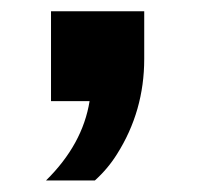

<svg xmlns="http://www.w3.org/2000/svg" viewBox="-20 -199 370 338"><path d="M69.8 -179.2H233.9V-95.2Q233.9 -3.4 186 72.3Q169.9 98.1 147 118.7H61Q125.5 55.2 137.7 -21H69.8Z"/></svg>

Font: FORM UDPGothic
Style: Bold
Weight: 700
Foundry: Pronama LLC
Version: Version 1.051